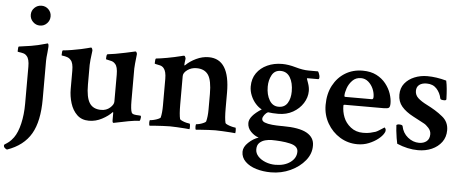

<svg xmlns="http://www.w3.org/2000/svg" viewBox="-64 -784 2759 1139"><g transform="rotate(5 1315.0 -215.0)"><path d="M9.8 218.8Q-9.8 210 -9.8 197.3Q-9.8 192.4 -7.8 190.4L-2 186.5Q7.8 180.7 19.5 171.4Q31.2 162.1 45.9 142.6Q68.4 111.3 81.1 57.1Q93.8 2.9 93.8 -61.5V-282.2Q93.8 -328.1 78.1 -344.7Q69.3 -355.5 56.2 -358.9Q43 -362.3 32.7 -363.3Q22.5 -364.3 22.5 -367.2Q22.5 -396.5 27.3 -396.5Q58.6 -400.4 98.6 -406.7Q138.7 -413.1 185.5 -426.8L195.3 -429.7Q202.1 -429.7 202.1 -410.2Q202.1 -404.3 199.2 -375Q197.3 -359.4 196.3 -347.7Q195.3 -335.9 195.3 -326.2V-97.7Q195.3 34.2 152.3 108.4Q108.4 184.6 9.8 218.8ZM140.6 -531.2Q116.2 -531.2 98.6 -548.8Q81.1 -566.4 81.1 -590.8Q81.1 -615.2 98.6 -632.3Q116.2 -649.4 140.6 -649.4Q165 -649.4 182.1 -632.3Q199.2 -615.2 199.2 -590.8Q199.2 -566.4 182.1 -548.8Q165 -531.2 140.6 -531.2Z M479.5 5.9Q435.5 5.9 408.2 -20.5Q380.9 -46.9 368.2 -87.9Q355.5 -128.9 355.5 -171.9V-281.2Q355.5 -328.1 339.8 -343.8Q331.1 -354.5 317.9 -358.9Q304.7 -363.3 294.4 -364.3Q284.2 -365.2 284.2 -367.2Q284.2 -394.5 289.1 -396.5Q312.5 -398.4 341.8 -403.3Q371.1 -408.2 396.5 -413.6Q421.9 -418.9 431.6 -421.9Q439.5 -423.8 446.3 -425.8Q453.1 -427.7 454.1 -427.7Q459 -427.7 461.4 -420.9Q463.9 -414.1 463.9 -410.2Q455.1 -344.7 455.1 -324.2V-207Q455.1 -130.9 476.6 -97.7Q498 -64.5 545.9 -64.5Q577.1 -64.5 598.6 -83.5Q620.1 -102.5 620.1 -120.1V-281.2Q620.1 -328.1 604.5 -343.8Q595.7 -354.5 582.5 -358.4Q569.3 -362.3 559.1 -363.8Q548.8 -365.2 548.8 -367.2Q548.8 -395.5 554.7 -396.5Q573.2 -398.4 601.6 -403.3Q629.9 -408.2 659.7 -414.6Q689.5 -420.9 710.9 -425.8L718.8 -427.7Q723.6 -427.7 726.6 -420.9Q729.5 -414.1 728.5 -410.2Q724.6 -377 722.7 -356Q720.7 -335 720.7 -326.2V-132.8Q720.7 -108.4 722.7 -90.8Q724.6 -73.2 728.5 -64.5Q732.4 -56.6 744.1 -54.2Q755.9 -51.8 767.1 -51.8Q778.3 -51.8 781.2 -50.8Q785.2 -49.8 785.2 -42Q785.2 -38.1 783.2 -28.8Q781.2 -19.5 777.3 -19.5Q755.9 -19.5 713.4 -11.7Q670.9 -3.9 626 5.9Q619.1 5.9 619.1 -9.8V-52.7Q619.1 -57.6 616.2 -57.6Q593.8 -33.2 556.6 -13.7Q519.5 5.9 479.5 5.9Z M840.8 3.9Q836.9 0 836.9 -14.6Q836.9 -29.3 840.8 -29.3Q848.6 -29.3 862.8 -32.7Q877 -36.1 889.2 -41.5Q901.4 -46.9 902.3 -50.8Q909.2 -78.1 909.2 -122.1V-281.2Q909.2 -325.2 893.6 -343.8Q884.8 -354.5 871.6 -357.9Q858.4 -361.3 848.6 -362.8Q838.9 -364.3 838.9 -367.2Q838.9 -394.5 843.8 -396.5Q866.2 -398.4 909.7 -406.2Q953.1 -414.1 991.2 -423.8Q993.2 -424.8 1000.5 -426.3Q1007.8 -427.7 1008.8 -427.7Q1012.7 -427.7 1015.6 -420.9Q1018.6 -414.1 1018.6 -410.2Q1016.6 -396.5 1015.6 -387.7Q1014.6 -378.9 1014.6 -375Q1014.6 -370.1 1016.6 -370.1Q1017.6 -370.1 1020.5 -373Q1043.9 -396.5 1080.6 -414.1Q1117.2 -431.6 1155.3 -431.6Q1281.2 -431.6 1281.2 -231.4V-138.7Q1281.2 -77.1 1288.1 -50.8Q1290 -46.9 1302.2 -41.5Q1314.5 -36.1 1328.6 -32.7Q1342.8 -29.3 1348.6 -29.3Q1351.6 -29.3 1352.1 -15.1Q1352.5 -1 1350.6 3.9Q1346.7 2.9 1323.7 1.5Q1300.8 0 1273.9 -1.5Q1247.1 -2.9 1231.4 -2.9Q1215.8 -2.9 1190.9 -1.5Q1166 0 1144 1.5Q1122.1 2.9 1116.2 3.9Q1112.3 0 1112.3 -14.6Q1112.3 -29.3 1116.2 -29.3Q1124 -29.3 1136.7 -32.7Q1149.4 -36.1 1160.6 -41.5Q1171.9 -46.9 1172.9 -50.8Q1176.8 -65.4 1178.7 -83Q1180.7 -100.6 1180.7 -122.1V-214.8Q1180.7 -295.9 1158.7 -328.1Q1136.7 -360.4 1088.9 -360.4Q1057.6 -360.4 1034.2 -343.3Q1010.7 -326.2 1010.7 -306.6V-138.7Q1010.7 -77.1 1017.6 -50.8Q1019.5 -46.9 1031.2 -41.5Q1043 -36.1 1056.6 -32.7Q1070.3 -29.3 1075.2 -29.3Q1079.1 -29.3 1079.6 -15.1Q1080.1 -1 1078.1 3.9Q1073.2 2.9 1050.3 1.5Q1027.3 0 1002 -1.5Q976.6 -2.9 960.9 -2.9Q945.3 -2.9 918.9 -1.5Q892.6 0 869.6 1.5Q846.7 2.9 840.8 3.9Z M1581.1 216.8Q1534.2 216.8 1493.7 204.6Q1453.1 192.4 1428.2 168Q1403.3 143.6 1403.3 109.4Q1403.3 81.1 1431.2 54.7Q1459 28.3 1491.2 17.6Q1465.8 9.8 1444.3 -12.2Q1422.9 -34.2 1422.9 -63.5Q1422.9 -104.5 1495.1 -150.4Q1476.6 -159.2 1458.5 -179.2Q1440.4 -199.2 1429.2 -226.1Q1418 -252.9 1418 -280.3Q1418 -327.1 1441.4 -360.4Q1464.8 -393.6 1504.4 -411.6Q1543.9 -429.7 1592.8 -429.7Q1629.9 -429.7 1673.8 -417Q1717.8 -404.3 1752 -404.3H1807.6Q1809.6 -404.3 1814.5 -391.6Q1819.3 -378.9 1819.3 -372.1Q1819.3 -358.4 1813.5 -358.4H1750Q1746.1 -358.4 1746.1 -355.5L1754.9 -330.1Q1763.7 -305.7 1763.7 -283.2Q1763.7 -245.1 1741.7 -210.4Q1719.7 -175.8 1681.6 -154.3Q1643.6 -132.8 1594.7 -132.8Q1577.1 -132.8 1562 -133.8Q1546.9 -134.8 1534.2 -136.7Q1522.5 -131.8 1512.7 -118.7Q1502.9 -105.5 1502.9 -94.7Q1502.9 -81.1 1520.5 -74.2Q1538.1 -67.4 1564.9 -64.9Q1591.8 -62.5 1617.2 -62.5H1627.9Q1725.6 -62.5 1771 -37.1Q1816.4 -11.7 1816.4 36.1Q1817.4 85 1784.2 126Q1751 167 1697.3 191.9Q1643.6 216.8 1581.1 216.8ZM1592.8 -174.8Q1628.9 -174.8 1646 -202.6Q1663.1 -230.5 1663.1 -271.5Q1663.1 -323.2 1643.6 -355.5Q1624 -387.7 1586.9 -387.7Q1551.8 -387.7 1535.2 -357.4Q1518.6 -327.1 1518.6 -288.1Q1518.6 -240.2 1538.1 -207.5Q1557.6 -174.8 1592.8 -174.8ZM1603.5 169.9Q1658.2 169.9 1692.9 144.5Q1727.5 119.1 1727.5 81.1Q1727.5 46.9 1678.7 36.1Q1654.3 30.3 1624 27.8Q1593.8 25.4 1568.4 25.4Q1552.7 25.4 1532.7 30.3Q1512.7 35.2 1498 48.8Q1483.4 62.5 1483.4 87.9Q1483.4 111.3 1500.5 129.9Q1517.6 148.4 1545.4 159.2Q1573.2 169.9 1603.5 169.9Z M2078.1 5.9Q2021.5 5.9 1974.1 -22.9Q1926.8 -51.8 1898.4 -101.1Q1870.1 -150.4 1870.1 -210Q1870.1 -276.4 1896.5 -326.2Q1922.9 -376 1968.3 -403.8Q2013.7 -431.6 2072.3 -431.6Q2120.1 -431.6 2154.3 -414.1Q2188.5 -396.5 2210.4 -368.7Q2232.4 -340.8 2242.7 -310.1Q2252.9 -279.3 2252.9 -252.9Q2252.9 -231.4 2245.6 -226.1Q2238.3 -220.7 2215.8 -220.7H1982.4Q1975.6 -220.7 1975.6 -214.8Q1975.6 -178.7 1988.3 -146.5Q2001 -113.3 2031.7 -88.9Q2062.5 -64.5 2105.5 -64.5Q2130.9 -64.5 2147.5 -68.4Q2164.1 -72.3 2179.7 -77.1Q2187.5 -80.1 2199.2 -87.4Q2210.9 -94.7 2220.7 -101.1Q2230.5 -107.4 2230.5 -107.4Q2232.4 -106.4 2235.4 -101.6Q2238.3 -96.7 2238.3 -91.8Q2238.3 -81.1 2232.4 -73.2Q2222.7 -55.7 2199.7 -37.6Q2176.8 -19.5 2145.5 -6.8Q2114.3 5.9 2078.1 5.9ZM1982.4 -267.6H2140.6Q2149.4 -267.6 2149.4 -282.2Q2149.4 -305.7 2139.2 -329.6Q2128.9 -353.5 2109.9 -370.1Q2090.8 -386.7 2065.4 -386.7Q2035.2 -386.7 2015.1 -366.2Q1995.1 -345.7 1985.8 -319.3Q1976.6 -293 1976.6 -274.4Q1976.6 -267.6 1982.4 -267.6Z M2439.5 9.8Q2377.9 9.8 2313.5 -17.6Q2310.5 -29.3 2307.1 -50.8Q2303.7 -72.3 2301.3 -94.2Q2298.8 -116.2 2298.8 -127.9Q2305.7 -132.8 2312.5 -132.8Q2334 -132.8 2335.9 -125Q2343.8 -84 2374.5 -59.1Q2405.3 -34.2 2441.4 -34.2Q2468.8 -34.2 2486.3 -48.3Q2503.9 -62.5 2503.9 -90.8Q2503.9 -111.3 2488.3 -128.4Q2472.7 -145.5 2459 -152.3L2394.5 -186.5Q2349.6 -210 2325.2 -238.8Q2300.8 -267.6 2300.8 -308.6Q2300.8 -348.6 2322.8 -376Q2344.7 -403.3 2380.4 -418Q2416 -432.6 2457 -432.6Q2509.8 -432.6 2570.3 -416Q2575.2 -394.5 2577.6 -367.2Q2580.1 -339.8 2581.1 -306.6Q2581.1 -298.8 2568.4 -298.8Q2546.9 -298.8 2544.9 -306.6Q2538.1 -340.8 2516.1 -364.7Q2494.1 -388.7 2457 -388.7Q2428.7 -388.7 2412.6 -376Q2396.5 -363.3 2396.5 -339.8Q2396.5 -314.5 2416 -296.9Q2435.5 -279.3 2468.8 -262.7Q2494.1 -250 2518.1 -235.4Q2542 -220.7 2563.5 -203.1Q2601.6 -172.9 2601.6 -123Q2601.6 -82 2579.6 -52.2Q2557.6 -22.5 2521 -6.3Q2484.4 9.8 2439.5 9.8Z"/></g></svg>

Font: Crimson Text SemiBold
Style: Regular
Weight: 600
Designer: Sebastian Kosch
Foundry: Sebastian Kosch
Version: Version 1.100; ttfautohint (v1.8.4)